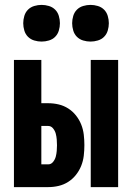

<svg xmlns="http://www.w3.org/2000/svg" viewBox="-20 -765 540 785"><path d="M351 0V-520H463V0ZM37 0V-520H149V-343H177Q199 -343 220 -338Q241 -333 259 -321.5Q277 -310 290.5 -293Q304 -276 312 -256Q320 -236 322.5 -214.5Q325 -193 325 -172Q325 -150 322.5 -128.5Q320 -107 312 -87Q304 -67 290.5 -50Q277 -33 259 -21.5Q241 -10 220 -5Q199 0 177 0ZM149 -93H177Q189 -93 197 -103Q205 -113 208 -124.5Q211 -136 212 -148Q213 -160 213 -171Q213 -183 212 -195Q211 -207 208 -218.5Q205 -230 197 -240Q189 -250 177 -250H149ZM350 -595Q335 -595 320 -599.5Q305 -604 294.5 -614.5Q284 -625 279.5 -640Q275 -655 275 -670Q275 -685 279.5 -700Q284 -715 294.5 -725.5Q305 -736 320 -740.5Q335 -745 350 -745Q365 -745 380 -740.5Q395 -736 405.5 -725.5Q416 -715 420.5 -700Q425 -685 425 -670Q425 -655 420.5 -640Q416 -625 405.5 -614.5Q395 -604 380 -599.5Q365 -595 350 -595ZM150 -595Q135 -595 120 -599.5Q105 -604 94.5 -614.5Q84 -625 79.5 -640Q75 -655 75 -670Q75 -685 79.5 -700Q84 -715 94.5 -725.5Q105 -736 120 -740.5Q135 -745 150 -745Q165 -745 180 -740.5Q195 -736 205.5 -725.5Q216 -715 220.5 -700Q225 -685 225 -670Q225 -655 220.5 -640Q216 -625 205.5 -614.5Q195 -604 180 -599.5Q165 -595 150 -595Z"/></svg>

Font: Iosevka Heavy
Style: Regular
Weight: 900
Monospace: yes
Designer: Belleve Invis
Foundry: Belleve Invis
Version: Version 32.5.0; ttfautohint (v1.8.4)